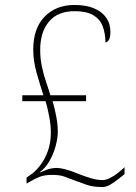

<svg xmlns="http://www.w3.org/2000/svg" viewBox="-20 -743 549 774"><path d="M394 11Q355 11 329.5 2Q304 -7 277 -17Q257 -25 238.5 -31.5Q220 -38 190 -38Q161 -38 142 -31Q123 -24 103 -12L87 -3V-27L104 -39Q122 -51 141 -75Q160 -99 172.5 -133Q185 -167 185 -208Q185 -238 178.5 -272.5Q172 -307 164 -335H70V-359H155Q140 -405 127 -451.5Q114 -498 114 -543Q114 -629 160 -676Q206 -723 280 -723Q327 -723 359 -709.5Q391 -696 408 -672Q425 -648 425 -614Q425 -591 418.5 -581.5Q412 -572 405 -572Q405 -608 394 -637Q383 -666 355.5 -682Q328 -698 281 -698Q212 -698 177 -655.5Q142 -613 142 -542Q142 -507 149 -474Q156 -441 166 -412Q176 -383 183 -359H327V-335H192Q200 -309 206.5 -275Q213 -241 213 -211Q213 -187 204.5 -155Q196 -123 179.5 -94Q163 -65 139 -48H142Q171 -61 184.5 -63.5Q198 -66 208 -66Q223 -66 241.5 -61Q260 -56 277.5 -49.5Q295 -43 304 -39Q322 -32 347 -24.5Q372 -17 394 -17Q406 -17 422.5 -25Q439 -33 455 -45.5Q471 -58 482 -69V-41Q473 -34 457.5 -21.5Q442 -9 425 1Q408 11 394 11Z"/></svg>

Font: Noto Serif Khmer SemiCondensed Thin
Style: Regular
Weight: 250
Width: 4
Designer: Danh Hong and the Monotype Design Team
Foundry: Monotype Imaging Inc.
Version: Version 2.004